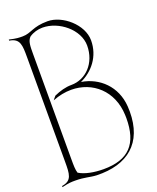

<svg xmlns="http://www.w3.org/2000/svg" viewBox="-273 -958 1577 1933"><g transform="rotate(-20 515.5 8.5)"><path d="M417 822C749 832 949 668 949 332C949 314 948 295 947 276C932 58 778 -85 589 -115C721 -175 828 -302 828 -475C828 -644 640 -805 481 -805C320 -805 287 -747 195 -747C153 -747 131 -747 52 -765V-753C163 -736 164 -665 164 -534V585C164 716 163 787 52 804V816C131 798 153 798 195 798C297 798 345 819 417 822ZM504 788C406 788 306 770 244 731C232 695 232 646 232 583V-541C232 -630 232 -683 268 -719C312 -749 362 -762 411 -762C587 -762 773 -610 773 -439C773 -251 644 -120 488 -120C426 -120 362 -102 300 -74C300 -74 267 -36 268 -35C336 -62 404 -75 468 -75C697 -75 883 88 893 348C893 360 894 371 894 382C894 660 772 788 504 788Z"/></g></svg>

Font: Cantique Normal
Style: Regular
Weight: 400
Designer: Sébastien Hayez
Foundry: Sébastien Hayez & Ariel Martín Pérez
Version: Version 1.000;hotconv 1.0.109;makeotfexe 2.5.65596